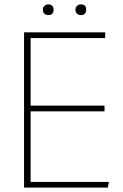

<svg xmlns="http://www.w3.org/2000/svg" viewBox="-20 -858 561 878"><path d="M461 -684H120V-375H458V-349H120V-26H478L473 0H90V-710H461ZM202 -789Q191 -789 183.5 -795Q176 -801 176 -814Q176 -825 183.5 -831.5Q191 -838 202 -838Q212 -838 218.5 -831.5Q225 -825 225 -814Q225 -801 218.5 -795Q212 -789 202 -789ZM350 -789Q340 -789 332.5 -795Q325 -801 325 -814Q325 -825 332.5 -831.5Q340 -838 350 -838Q374 -838 374 -814Q374 -789 350 -789Z"/></svg>

Font: Livvic Thin
Style: Regular
Weight: 250
Designer: Jacques Le Bailly, Baron von Fonthausen
Version: Version 1.001; ttfautohint (v1.8.2)